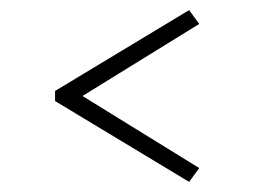

<svg xmlns="http://www.w3.org/2000/svg" viewBox="-20 -500 500 380"><path d="M354.3 -480 374.3 -452.6 128 -300.6V-319.4L374.3 -167.4L354.3 -140L89 -300V-320Z"/></svg>

Font: Kalnia Thin
Style: Regular
Weight: 100
Version: Version 1.105